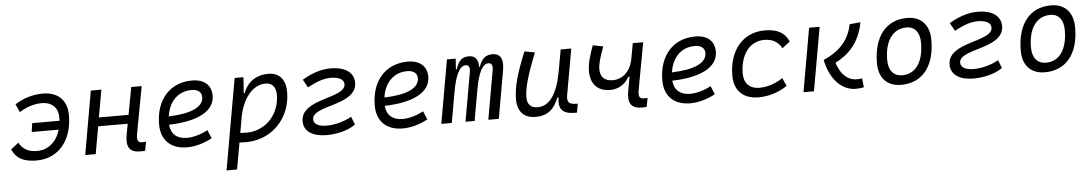

<svg xmlns="http://www.w3.org/2000/svg" viewBox="-38 -931 8865 1559"><g transform="rotate(-5 4394.5 -151.5)"><path d="M230 9.8C406.7 9.8 522.9 -126.5 522.9 -334C522.9 -456.5 450.2 -527.3 324.7 -527.3C242.7 -527.3 161.6 -501 98.6 -459.5L128.4 -393.1C181.2 -428.2 247.6 -450.7 312 -450.7C391.1 -450.7 442.4 -404.3 443.4 -325.2C443.4 -314.9 442.9 -305.2 442.4 -295.4H219.7L210 -224.1H429.7C401.4 -126.5 331.1 -66.9 240.7 -66.9C170.9 -66.9 125.5 -90.8 94.2 -147L31.2 -97.7C63 -23.9 124 9.8 230 9.8Z M626.5 0H711.9L751.5 -223.1H992.2L976.1 -136.7C957 -35.2 989.3 9.8 1074.2 9.8C1089.4 9.8 1102.1 9.3 1113.8 7.8L1127.4 -64.5C1116.7 -63.5 1106.9 -63 1097.2 -63C1058.6 -63 1051.8 -85.4 1062 -141.6L1131.8 -517.6H1046.9L1005.4 -294.4H763.7L803.2 -517.6H717.3Z M1461.4 -66.9C1380.9 -66.9 1331.5 -110.8 1326.2 -186C1561 -191.9 1699.2 -264.6 1699.2 -390.6C1699.2 -476.6 1641.1 -527.3 1543 -527.3C1362.3 -527.3 1245.6 -397.5 1245.6 -194.8C1245.6 -66.4 1324.2 9.8 1457 9.8C1522.5 9.8 1597.7 -11.2 1660.6 -46.4L1632.3 -114.7C1576.7 -84.5 1513.7 -66.9 1461.4 -66.9ZM1329.6 -253.4C1346.7 -375.5 1422.9 -450.7 1532.7 -450.7C1584.5 -450.7 1613.8 -426.3 1613.8 -385.7C1613.8 -305.2 1510.7 -258.8 1329.6 -253.4Z M1844.7 224.6 1882.8 8.3C1900.9 9.3 1918.5 9.8 1936.5 9.8C2146.5 9.8 2304.2 -152.3 2304.2 -367.7C2304.2 -469.7 2253.4 -527.3 2164.6 -527.3C2063.5 -527.3 1992.7 -475.1 1960.4 -388.7H1952.6L1961.4 -517.6H1889.6L1798.3 -1V-0.5C1798.3 -0.5 1798.3 -0.5 1798.3 -0.5L1758.8 224.6ZM1896.5 -68.8 1920.4 -206.1C1957.5 -377 2050.3 -450.7 2133.8 -450.7C2188 -450.7 2219.2 -415 2219.2 -353C2219.2 -189.9 2102.1 -66.9 1947.3 -66.9C1928.7 -66.9 1911.6 -67.9 1896.5 -68.8Z M2594.7 9.8C2667 9.8 2767.1 -8.8 2829.6 -55.7L2804.2 -121.1C2739.7 -85.4 2665.5 -66.9 2601.1 -66.9C2529.8 -66.9 2495.6 -91.8 2495.6 -127.9C2495.6 -243.7 2860.8 -207 2860.8 -394.5C2860.8 -465.8 2807.6 -527.3 2669.4 -527.3C2585.4 -527.3 2503.4 -493.7 2439.9 -455.1L2476.1 -389.6C2534.7 -419.9 2597.7 -450.7 2664.6 -450.7C2738.8 -450.7 2773.9 -426.3 2773.9 -389.6C2773.9 -271.5 2408.7 -307.1 2408.7 -119.1C2408.7 -31.7 2486.8 9.8 2594.7 9.8Z M3219.2 -66.9C3138.7 -66.9 3089.4 -110.8 3084 -186C3318.8 -191.9 3457 -264.6 3457 -390.6C3457 -476.6 3398.9 -527.3 3300.8 -527.3C3120.1 -527.3 3003.4 -397.5 3003.4 -194.8C3003.4 -66.4 3082 9.8 3214.8 9.8C3280.3 9.8 3355.5 -11.2 3418.5 -46.4L3390.1 -114.7C3334.5 -84.5 3271.5 -66.9 3219.2 -66.9ZM3087.4 -253.4C3104.5 -375.5 3180.7 -450.7 3290.5 -450.7C3342.3 -450.7 3371.6 -426.3 3371.6 -385.7C3371.6 -305.2 3268.6 -258.8 3087.4 -253.4Z M3691.4 -517.6H3620.1L3528.8 0H3614.3L3657.2 -243.7V-242.7C3680.7 -380.9 3717.8 -457 3765.1 -457C3792.5 -457 3803.7 -437.5 3796.4 -399.4L3726.1 0H3800.3L3844.7 -251V-249C3867.2 -383.3 3902.8 -457 3952.1 -457C3978.5 -457 3988.8 -436.5 3982.4 -399.4L3912.1 0H3997.6L4066.4 -390.6C4082 -480.5 4056.2 -527.3 3991.7 -527.3C3937.5 -527.3 3901.4 -500 3882.3 -435.5H3874.5C3876 -498 3849.1 -527.3 3796.9 -527.3C3745.6 -527.3 3711.4 -498 3693.4 -430.7H3685.5Z M4296.4 10.3C4406.2 10.3 4451.7 -47.4 4486.3 -130.9H4496.1C4481.4 -40 4513.2 4.9 4617.2 4.9H4634.3L4647 -66.9L4630.4 -67.4C4573.2 -68.4 4557.1 -89.4 4567.4 -146L4633.3 -517.6H4546.9L4514.6 -336.4V-336.9C4481 -157.2 4417 -66.4 4319.3 -66.4C4265.6 -66.4 4235.8 -97.2 4235.8 -153.8C4235.8 -231.9 4267.6 -338.9 4336.4 -511.7L4252.4 -527.3C4184.1 -362.3 4150.4 -248 4150.4 -145C4150.4 -45.4 4202.6 10.3 4296.4 10.3Z M4918.9 -154.8C5005.4 -154.8 5052.7 -208.5 5074.7 -248H5085L5064.5 -136.7C5045.4 -35.6 5076.7 9.8 5163.1 9.8C5177.2 9.8 5190.4 9.3 5202.1 7.8L5215.8 -64.5C5205.1 -63.5 5194.8 -63 5186 -63C5147 -63 5140.1 -85 5150.4 -141.6L5219.7 -517.6H5134.8L5108.4 -374V-377C5089.8 -290 5027.8 -232.9 4949.2 -231.9C4877 -231 4845.7 -270.5 4845.7 -330.1C4845.7 -374.5 4862.8 -426.8 4893.6 -512.2L4809.1 -528.3C4779.8 -445.8 4760.3 -382.8 4760.3 -320.3C4760.3 -219.7 4815.4 -154.8 4918.9 -154.8Z M5563 -66.9C5482.4 -66.9 5433.1 -110.8 5427.7 -186C5662.6 -191.9 5800.8 -264.6 5800.8 -390.6C5800.8 -476.6 5742.7 -527.3 5644.5 -527.3C5463.9 -527.3 5347.2 -397.5 5347.2 -194.8C5347.2 -66.4 5425.8 9.8 5558.6 9.8C5624 9.8 5699.2 -11.2 5762.2 -46.4L5733.9 -114.7C5678.2 -84.5 5615.2 -66.9 5563 -66.9ZM5431.2 -253.4C5448.2 -375.5 5524.4 -450.7 5634.3 -450.7C5686 -450.7 5715.3 -426.3 5715.3 -385.7C5715.3 -305.2 5612.3 -258.8 5431.2 -253.4Z M6127.9 -66.9C6049.3 -66.9 6002.9 -113.3 6002.4 -192.4C6002.9 -348.1 6081.1 -450.7 6199.7 -450.7C6265.6 -450.7 6311 -426.8 6342.3 -370.6L6405.3 -419.9C6373.5 -493.7 6312.5 -527.3 6210 -527.3C6033.2 -527.3 5917 -391.1 5917 -183.6C5917 -61 5989.7 9.8 6115.7 9.8C6200.7 9.8 6285.2 -19 6348.6 -63L6319.3 -129.4C6265.6 -91.8 6195.8 -66.9 6127.9 -66.9Z M6907.2 9.8C6933.1 9.8 6953.6 7.3 6972.7 2.9L6964.8 -70.3C6950.2 -67.9 6938.5 -66.9 6916.5 -66.9C6858.9 -66.9 6792.5 -108.9 6760.7 -215.8C6861.3 -265.1 6961.9 -357.4 6990.7 -525.4L6901.9 -517.1C6877.9 -389.6 6801.3 -305.7 6667 -246.1C6702.1 -77.6 6798.8 9.8 6907.2 9.8ZM6481 0H6566.4L6657.7 -517.6H6571.8Z M7276.4 9.8C7449.7 9.8 7552.2 -117.2 7552.2 -331.5C7552.2 -455.1 7484.9 -527.3 7371.1 -527.3C7198.2 -527.3 7095.7 -398.4 7095.7 -181.2C7095.7 -61 7163.1 9.8 7276.4 9.8ZM7291.5 -66.9C7222.2 -66.9 7180.7 -116.2 7180.7 -200.2C7180.7 -357.4 7247.6 -450.7 7359.9 -450.7C7427.7 -450.7 7466.8 -400.9 7466.8 -317.4C7466.8 -159.7 7401.4 -66.9 7291.5 -66.9Z M7868.2 9.8C7940.4 9.8 8040.5 -8.8 8103 -55.7L8077.6 -121.1C8013.2 -85.4 7939 -66.9 7874.5 -66.9C7803.2 -66.9 7769 -91.8 7769 -127.9C7769 -243.7 8134.3 -207 8134.3 -394.5C8134.3 -465.8 8081.1 -527.3 7942.9 -527.3C7858.9 -527.3 7776.9 -493.7 7713.4 -455.1L7749.5 -389.6C7808.1 -419.9 7871.1 -450.7 7938 -450.7C8012.2 -450.7 8047.4 -426.3 8047.4 -389.6C8047.4 -271.5 7682.1 -307.1 7682.1 -119.1C7682.1 -31.7 7760.3 9.8 7868.2 9.8Z M8448.2 9.8C8621.6 9.8 8724.1 -117.2 8724.1 -331.5C8724.1 -455.1 8656.7 -527.3 8543 -527.3C8370.1 -527.3 8267.6 -398.4 8267.6 -181.2C8267.6 -61 8335 9.8 8448.2 9.8ZM8463.4 -66.9C8394 -66.9 8352.5 -116.2 8352.5 -200.2C8352.5 -357.4 8419.4 -450.7 8531.7 -450.7C8599.6 -450.7 8638.7 -400.9 8638.7 -317.4C8638.7 -159.7 8573.2 -66.9 8463.4 -66.9Z"/></g></svg>

Font: Cascadia Code SemiLight
Style: Italic
Weight: 350
Italic angle: -10°
Monospace: yes
Designer: Aaron Bell
Foundry: Saja Typeworks
Version: Version 2404.023